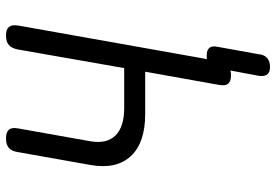

<svg xmlns="http://www.w3.org/2000/svg" viewBox="-160 -620 920 640"><g transform="rotate(-90 300.0 -300.0)"><path d="M381 -276H240Q144 -276 99.5 -324Q55 -372 70 -458L113 -700Q116 -721 127 -730.5Q138 -740 158.5 -740Q179 -740 187.5 -730.5Q196 -721 192 -700L149 -458Q140 -404 168.5 -375Q197 -346 260 -346H393L455 -700Q459 -721 470 -730.5Q481 -740 501.5 -740Q522 -740 530 -730.5Q538 -721 535 -700L423 -70Q428 -71 434 -71Q453 -71 460.5 -62Q468 -53 464 -35L439 104Q437 122 426 131Q415 140 397 140Q379 140 372 131Q365 122 367 104L385 8Q378 10 369 10Q349 10 341 0.5Q333 -9 337 -30Z"/></g></svg>

Font: Maple Mono NL Light
Style: Italic
Weight: 300
Italic angle: -10°
Monospace: yes
Designer: subframe7536
Version: Version 7.000